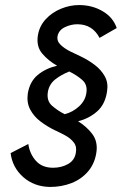

<svg xmlns="http://www.w3.org/2000/svg" viewBox="-20 -730 482 760"><path d="M254 -447Q283 -433 305 -414Q327 -395 322 -363Q318 -332 293 -309Q268 -286 236 -278Q208 -292 185.5 -312Q163 -332 170 -369Q176 -398 199 -416Q222 -434 254 -447ZM92 -160 22 -124Q29 -67 72 -29Q115 9 178 10Q224 10 263.5 -5.5Q303 -21 329.5 -52.5Q356 -84 362 -130Q367 -171 345 -200Q323 -229 289 -250Q333 -261 365 -289.5Q397 -318 404 -370Q409 -403 394.5 -428.5Q380 -454 355 -473Q330 -492 301 -506Q281 -515 258 -526.5Q235 -538 219.5 -553Q204 -568 208 -588Q213 -611 237 -622.5Q261 -634 286 -634Q346 -634 374 -580L442 -619Q428 -661 386.5 -685.5Q345 -710 293 -710Q257 -710 221.5 -695.5Q186 -681 161 -654Q136 -627 130 -590Q123 -546 147.5 -517.5Q172 -489 206 -470Q160 -459 129 -433Q98 -407 90 -360Q85 -324 99.5 -296.5Q114 -269 140.5 -249Q167 -229 196 -215Q218 -205 239 -193.5Q260 -182 272.5 -165.5Q285 -149 280 -124Q275 -95 249 -80.5Q223 -66 190 -66Q147 -66 122.5 -93Q98 -120 92 -160Z"/></svg>

Font: Jost* 400 Book Italic
Style: Italic
Weight: 400
Italic angle: -10°
Version: Version 3.200; ttfautohint (v0.97) -l 8 -r 50 -G 200 -x 14 -